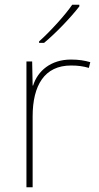

<svg xmlns="http://www.w3.org/2000/svg" viewBox="-20 -786 415 806"><path d="M313 -759V-766H283C254 -723 189 -652 144 -612V-606H165C218 -650 278 -714 313 -759ZM278 -536C193 -536 138 -488 119 -427H117L115 -528H91V0H117V-297C117 -428 167 -511 278 -511C308 -511 328 -508 353 -501L359 -525C335 -532 310 -536 278 -536Z"/></svg>

Font: Noto Sans Lao UI Thin
Style: Regular
Weight: 100
Designer: Monotype Design Team
Foundry: Monotype Imaging Inc.
Version: Version 2.000